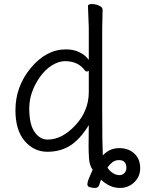

<svg xmlns="http://www.w3.org/2000/svg" viewBox="-20 -729 710 945"><path d="M417 -113Q375 -45 328 -14Q279 18 213 18Q147 18 101.5 -35Q56 -88 56 -186Q56 -304 132 -395Q208 -486 305 -486Q343 -486 372 -471.5Q401 -457 417 -434V-593L413 -699Q413 -709 431 -709Q449 -709 467 -701.5Q485 -694 485 -681L483 -592V-191Q483 -28 486 36Q519 0 567 0Q612 0 641 26.5Q670 53 670 99Q670 140 641 168Q612 196 571 196Q543 196 520 185Q497 174 477 155Q472 168 468 182Q464 196 447 196Q438 196 424 193Q410 190 410 178Q410 170 415 156Q420 142 426.5 128Q433 114 436 107Q420 84 418 49.5Q416 15 416 -12ZM534 122Q551 133 567 133Q582 133 592 123Q602 113 602 98Q602 59 566 59Q547 59 533.5 69.5Q520 80 509 95Q516 109 534 122ZM417 -381Q413 -377 407.5 -377Q402 -377 398 -382Q365 -428 300 -428Q269 -428 236 -407.5Q203 -387 178 -352Q124 -276 124 -196Q124 -116 150.5 -79Q177 -42 214 -42Q286 -42 351.5 -113Q417 -184 417 -276Z"/></svg>

Font: LXGW WenKai Lite
Style: Regular
Weight: 400
Designer: LXGW / Fontworks Inc.
Foundry: LXGW / Fontworks Inc.
Version: Version 1.511; March 25, 2025